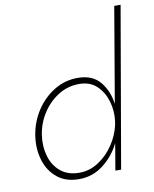

<svg xmlns="http://www.w3.org/2000/svg" viewBox="-87 -846 740 922"><g transform="rotate(-10 282.5 -385.0)"><path d="M52 -230Q43 -167 60 -112Q77 -57 118.5 -23.5Q160 10 224 10Q291 10 343 -30.5Q395 -71 424 -130L402 0H430L565 -780H534L455 -316Q447 -379 410.5 -424Q374 -469 304 -470Q240 -471 186.5 -438.5Q133 -406 97.5 -351.5Q62 -297 52 -230ZM84 -230Q93 -288 124.5 -336Q156 -384 203 -412.5Q250 -441 306 -440Q357 -439 389 -408Q421 -377 434.5 -330.5Q448 -284 442 -236L439 -217Q428 -167 398 -122Q368 -77 324.5 -48.5Q281 -20 231 -20Q175 -20 139.5 -49.5Q104 -79 90 -127Q76 -175 84 -230Z"/></g></svg>

Font: Jost* 200 Thin Italic
Style: Italic
Weight: 200
Italic angle: -10°
Version: Version 3.200; ttfautohint (v0.97) -l 8 -r 50 -G 200 -x 14 -